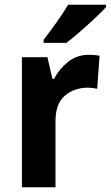

<svg xmlns="http://www.w3.org/2000/svg" viewBox="-20 -852 465 806"><path d="M353 -622Q363 -622 375.5 -621Q388 -620 398 -618L388 -479Q381 -481 369 -482.5Q357 -484 350 -484Q292 -484 252.5 -450.5Q213 -417 213 -344V-66H72V-612H179L200 -521H207Q228 -562 265.5 -592Q303 -622 353 -622ZM425 -822Q409 -804 379 -776Q349 -748 316.5 -719.5Q284 -691 259 -672H163V-685Q188 -717 217 -757.5Q246 -798 266 -832H425Z"/></svg>

Font: Noto Sans Malayalam UI SemiCondensed
Style: Bold
Weight: 700
Width: 4
Designer: Jelle Bosma - Monotype Design Team
Foundry: Monotype Imaging Inc.
Version: Version 2.104; ttfautohint (v1.8.4.7-5d5b)